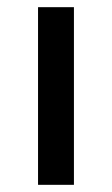

<svg xmlns="http://www.w3.org/2000/svg" viewBox="-20 -515 312 535"><path d="M86 0V-495H186V0Z"/></svg>

Font: Nunito Sans 12pt ExtraLight 8pt Medium
Style: Regular
Weight: 500
Version: Version 3.101;gftools[0.9.27]